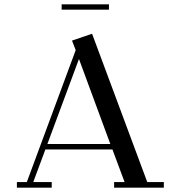

<svg xmlns="http://www.w3.org/2000/svg" viewBox="-20 -868 798 888"><path d="M58.1 0V-25.9H104L330.1 -636.2L313 -680.2L405.8 -711.9L661.1 -25.9H737.8V0H507.8V-25.9H556.2L500 -176.8H189.9L133.8 -25.9H219.2V0ZM199.2 -202.1H490.2L345.2 -595.2ZM265.1 -823.2V-848.1H483.9V-823.2Z"/></svg>

Font: Dehuti Alt
Style: Bold
Weight: 700
Version: Version 1.2